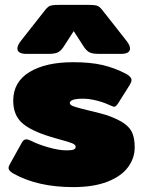

<svg xmlns="http://www.w3.org/2000/svg" viewBox="-20 -749 585 784"><path d="M51 -551Q51 -564 66 -583L158 -700Q172 -719 181.5 -724Q191 -729 219 -729H343Q371 -729 380.5 -724Q390 -719 404 -700L496 -583Q511 -564 511 -551Q511 -540 501.5 -534.5Q492 -529 475 -529H386Q358 -529 346 -535Q334 -541 323 -557L281 -622L239 -557Q228 -541 216 -535Q204 -529 176 -529H87Q70 -529 60.5 -534.5Q51 -540 51 -551ZM37 -39Q15 -51 15 -63Q15 -70 21 -80L70 -168Q77 -180 87 -180Q95 -180 107 -174Q134 -160 177 -147.5Q220 -135 252 -135Q273 -135 281 -138.5Q289 -142 289 -150Q289 -158 274.5 -164Q260 -170 226 -179Q216 -182 206.5 -184.5Q197 -187 188 -190Q105 -215 69.5 -247.5Q34 -280 34 -338Q34 -414 100 -454.5Q166 -495 279 -495Q349 -495 398.5 -483.5Q448 -472 496 -447Q517 -435 517 -422Q517 -414 509 -401L461 -325Q453 -313 446 -313Q443 -313 427 -320Q404 -331 374 -338.5Q344 -346 319 -346Q265 -346 265 -328Q265 -320 282.5 -314Q300 -308 342 -298Q397 -285 418 -278Q463 -262 487 -245Q511 -228 520.5 -205.5Q530 -183 530 -147Q530 -103 502.5 -66Q475 -29 418.5 -7Q362 15 279 15Q135 15 37 -39Z"/></svg>

Font: Mitr
Style: Bold
Weight: 700
Designer: Thanarat Vachiruckul
Foundry: Cadson Demak
Version: Version 1.003